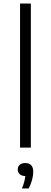

<svg xmlns="http://www.w3.org/2000/svg" viewBox="-20 -828 286 1077"><path d="M92.5 0V-808H153V0ZM103 229Q112 207.5 116.2 190.8Q120.5 174 122 159.5Q101.5 159 90.5 149Q79.5 139 79.5 122.5Q79.5 106.5 90.5 96.5Q101.5 86.5 121.5 86.5Q166.5 86.5 166.5 136Q166.5 155.5 160 180.5Q153.5 205.5 141 229Z"/></svg>

Font: Encode Sans Expanded Light
Style: Regular
Weight: 300
Width: 7
Designer: Multiple Designers
Foundry: Impallari Type
Version: Version 3.000; ttfautohint (v1.8.3) -l 8 -r 50 -G 200 -x 14 